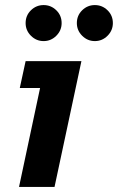

<svg xmlns="http://www.w3.org/2000/svg" viewBox="-20 -737 465 757"><path d="M55 0 138 -390H58L81 -496H301L195 0ZM354 -575Q325 -575 304 -596Q283 -617 283 -646Q283 -676 304 -696.5Q325 -717 354 -717Q383 -717 404 -696.5Q425 -676 425 -646Q425 -617 404 -596Q383 -575 354 -575ZM152 -575Q123 -575 102 -596Q81 -617 81 -646Q81 -676 102 -696.5Q123 -717 152 -717Q181 -717 202 -696.5Q223 -676 223 -646Q223 -617 202 -596Q181 -575 152 -575Z"/></svg>

Font: Atkinson Hyperlegible Next
Style: Bold Italic
Weight: 700
Italic angle: -12°
Designer: Elliott Scott, Megan Eiswerth, Linus Boman, Theodore Petrosky, Letters from Sweden
Foundry: Applied Design Works, Letters from Sweden
Version: Version 2.001